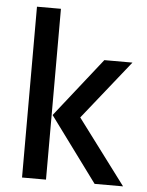

<svg xmlns="http://www.w3.org/2000/svg" viewBox="-51 -742 602 784"><g transform="rotate(5 250.0 -350.0)"><path d="M68.8 0H167V-700.2H68.8ZM284.2 -265.1 477.1 -506.8H361.8L170.9 -265.1L366.2 0H482.9Z"/></g></svg>

Font: FAU Chimera Medium
Style: Regular
Weight: 500
Version: Version 1.002;hotconv 1.0.117;makeotfexe 2.5.65602